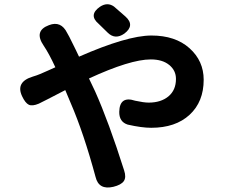

<svg xmlns="http://www.w3.org/2000/svg" viewBox="-20 -826 1040 886"><path d="M477.5 -674.8Q470.7 -681.6 456.5 -695.3Q442.4 -709 435.5 -715.8Q386.7 -756.8 441.4 -794.9Q475.6 -817.4 505.9 -795.9Q520.5 -783.2 558.6 -750Q604.5 -709 553.7 -670.9Q511.7 -641.6 477.5 -674.8ZM418.9 -404.3Q481.4 -264.6 552.7 -40Q563.5 -7.8 551.3 9.8Q539.1 27.3 502.9 36.1Q435.5 51.8 420.9 -9.8Q366.2 -211.9 306.6 -349.6L281.2 -410.2Q183.6 -359.4 159.2 -347.7Q128.9 -335 112.8 -342.8Q96.7 -350.6 82 -381.8Q50.8 -448.2 131.8 -472.7Q148.4 -477.5 165 -484.4Q181.6 -491.2 204.1 -501.5Q226.6 -511.7 235.4 -515.6Q206.1 -579.1 181.6 -615.2Q134.8 -683.6 206.1 -710Q261.7 -731.4 290 -673.8Q292 -668.9 299.8 -656.2Q335 -585.9 344.7 -564.5Q567.4 -662.1 678.7 -662.1Q789.1 -662.1 854.5 -603.5Q919.9 -544.9 919.9 -458Q919.9 -356.4 855 -296.4Q790 -236.3 677.7 -236.3Q633.8 -236.3 569.3 -251Q529.3 -263.7 530.3 -310.5Q532.2 -384.8 603.5 -361.3Q643.6 -352.5 666 -352.5Q722.7 -352.5 757.3 -381.3Q792 -410.2 792 -461.9Q792 -501 760.7 -526.4Q729.5 -551.8 675.8 -551.8Q581.1 -551.8 390.6 -463.9Z"/></svg>

Font: GenSenMaruGothic TW TTF Bold
Style: Regular
Weight: 700
Version: Version 1.301